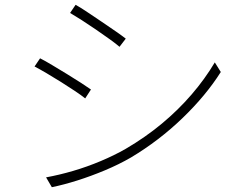

<svg xmlns="http://www.w3.org/2000/svg" viewBox="-20 -770 1040 800"><path d="M295 -750Q315 -739 344 -719.5Q373 -700 405 -678.5Q437 -657 463.5 -638.5Q490 -620 504 -609L478 -575Q463 -588 436.5 -607Q410 -626 379.5 -647Q349 -668 320 -686.5Q291 -705 272 -716ZM172 -31Q227 -41 285 -58Q343 -75 400 -99Q457 -123 504 -150Q586 -198 654.5 -255Q723 -312 778.5 -376.5Q834 -441 875 -510L900 -470Q838 -372 740.5 -278Q643 -184 526 -114Q476 -85 417.5 -60.5Q359 -36 302 -18Q245 0 196 10ZM147 -527Q167 -517 197 -499Q227 -481 259 -461.5Q291 -442 318 -424.5Q345 -407 359 -397L335 -360Q319 -373 292 -391Q265 -409 234 -428.5Q203 -448 174 -465Q145 -482 124 -493Z"/></svg>

Font: Noto Sans TC ExtraLight
Style: Regular
Weight: 250
Designer: Ryoko NISHIZUKA  (kana, bopomofo & ideographs); Paul D. Hunt (Latin, Greek & Cyrillic); Sandoll Communications , Soo-you
Foundry: Adobe
Version: Version 2.004-H2;hotconv 1.0.118;makeotfexe 2.5.65603